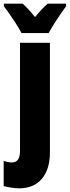

<svg xmlns="http://www.w3.org/2000/svg" viewBox="-58 -786 380 1046"><path d="M-38 228V90Q-14 99 7 99Q51 99 51 37V-553H214V45Q214 136 170 188Q126 240 46 240Q28 240 2 236Q-24 232 -38 228ZM302 -752Q279 -721 250.5 -677.5Q222 -634 207 -606H59Q47 -631 15.5 -678Q-16 -725 -37 -752V-766H65Q93 -742 133 -693Q172 -741 202 -766H302Z"/></svg>

Font: Noto Sans UI CondBlack
Style: Regular
Weight: 900
Width: 3
Designer: Monotype Design Team
Foundry: Monotype Imaging Inc.
Version: Version 1.001